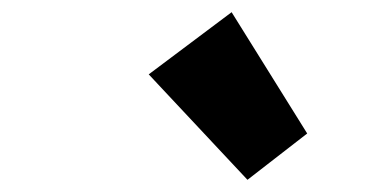

<svg xmlns="http://www.w3.org/2000/svg" viewBox="-20 -864 640 315"><path d="M386 -569 224 -742 360 -844 484 -645Z"/></svg>

Font: Source Code Pro Black
Style: Italic
Weight: 900
Italic angle: -11°
Monospace: yes
Designer: Paul D. Hunt, Teo Tuominen
Foundry: Adobe Systems Incorporated
Version: Version 1.050;PS 1.000;hotconv 16.6.51;makeotf.lib2.5.65220